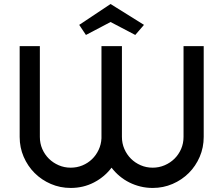

<svg xmlns="http://www.w3.org/2000/svg" viewBox="-20 -928 1103 948"><path d="M985.8 -252Q985.8 -199.7 966.1 -153.8Q946.3 -107.9 912.1 -73.7Q877.9 -39.6 832 -19.8Q786.1 0 733.9 0Q702.6 0 673.6 -7.1Q644.5 -14.2 618.7 -27.1Q592.8 -40 570.6 -58.6Q548.3 -77.1 530.8 -100.1Q496.1 -54.2 443.8 -27.1Q391.6 0 329.1 0Q276.9 0 231 -19.8Q185.1 -39.6 150.9 -73.7Q116.7 -107.9 96.9 -153.8Q77.1 -199.7 77.1 -252V-700.2H176.8V-252Q176.8 -220.2 188.7 -192.6Q200.7 -165 221.4 -144.5Q242.2 -124 269.8 -112.1Q297.4 -100.1 329.1 -100.1Q359.9 -100.1 387 -111.3Q414.1 -122.6 434.3 -142.1Q454.6 -161.6 467 -188.2Q479.5 -214.8 481 -245.1V-252V-700.2H582V-252Q582 -220.2 594 -192.6Q606 -165 626.5 -144.5Q647 -124 674.6 -112.1Q702.1 -100.1 733.9 -100.1Q765.1 -100.1 793 -112.1Q820.8 -124 841.6 -144.5Q862.3 -165 874.3 -192.6Q886.2 -220.2 886.2 -252V-700.2H985.8ZM647.9 -755.4 525.9 -819.3 404.3 -755.4 371.1 -805.2 525.9 -908.2 690.9 -805.2Z"/></svg>

Font: Bruno Ace
Style: Regular
Weight: 400
Designer: Astigmatic (AOETI)
Foundry: Astigmatic (AOETI)
Version: Version 1.000